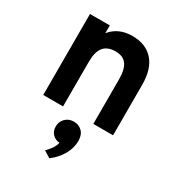

<svg xmlns="http://www.w3.org/2000/svg" viewBox="-189 -644 970 1049"><g transform="rotate(30 296.0 -120.0)"><path d="M78 0V-511H203V-462Q227.5 -492.5 261.8 -507.8Q296 -523 340 -523Q425.5 -523 472 -470.2Q518.5 -417.5 518.5 -318.5V0H394V-280Q394 -344.5 371.8 -374.2Q349.5 -404 302.5 -404Q251.5 -404 227.2 -374.2Q203 -344.5 203 -282V0ZM280 283 238 257Q254 240.5 267 222.8Q280 205 285.5 182Q260 180.5 241.5 162.5Q223 144.5 223 114Q223 83.5 244 62.8Q265 42 297 42Q328 42 349 62.8Q370 83.5 370 122Q370 166 346.5 207.8Q323 249.5 280 283Z"/></g></svg>

Font: Undotted
Style: Bold
Weight: 700
Designer: Delve Withrington, Dave Bailey, Thomas Jockin
Foundry: Delve Fonts LLC
Version: Version 4.000